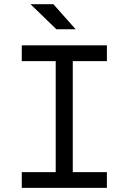

<svg xmlns="http://www.w3.org/2000/svg" viewBox="-20 -914 626 934"><path d="M85.9 0V-76.7H251V-616.7H85.9V-693.4H500V-616.7H334V-76.7H500V0ZM254.4 -771.5 128.4 -893.6H239.7L348.1 -771.5Z"/></svg>

Font: Cascadia Code NF SemiLight
Style: Regular
Weight: 350
Monospace: yes
Designer: Aaron Bell
Foundry: Saja Typeworks
Version: Version 2404.023; ttfautohint (v1.8.4)